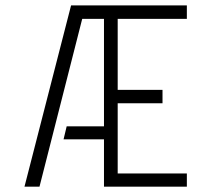

<svg xmlns="http://www.w3.org/2000/svg" viewBox="-20 -704 750 724"><path d="M72.3 0 248 -683.6H684.6V-632.8H423.8V-365.2H592.8V-314.5H423.8V-49.8H684.6V0H372.1V-178.7H219.7L231.4 -227.5H372.1V-632.8H290L128.9 0Z"/></svg>

Font: Post No Bills Colombo
Style: Regular
Weight: 500
Designer: Kosala Senevirathne, Siva Puranthara, Lasantha Premarathna, Tharique Azeez
Foundry: Mooniak
Version: Version 1.220 ; ttfautohint (v1.5)